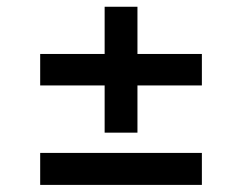

<svg xmlns="http://www.w3.org/2000/svg" viewBox="-20 -571 706 560"><path d="M97.2 -321.8V-413.6H285.2V-551.3H380.9V-413.6H568.8V-321.8H380.9V-184.1H285.2V-321.8ZM97.2 -31.7V-125H568.8V-31.7Z"/></svg>

Font: Interop Med
Style: Regular
Weight: 500
Designer: Rasmus Andersson, Google, Jang Haemin
Foundry: jhaemin
Version: Version 1.007